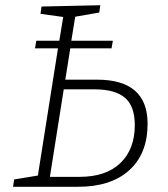

<svg xmlns="http://www.w3.org/2000/svg" viewBox="-20 -715 642 735"><path d="M30 0 34 -28 125 -43 202 -530H114L119 -559H207L222 -650L135 -662L139 -690L364 -695L360 -667L268 -651L253 -559H412L407 -530H249L230 -410H352Q545 -410 545 -241Q545 -127 475 -63.5Q405 0 279 0ZM342 -373H224L171 -38H285Q386 -38 441 -91Q496 -144 496 -236Q496 -309 458 -341Q420 -373 342 -373Z"/></svg>

Font: Bitter Light
Style: Italic
Weight: 300
Italic angle: -9°
Designer: Sol Matas, and Bitter project Authors
Foundry: Sol Matas
Version: Version 2.001